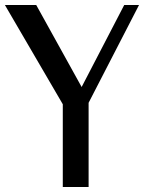

<svg xmlns="http://www.w3.org/2000/svg" viewBox="-21 -746 581 766"><path d="M229.5 -330.1 -1.5 -726.1H123.5L304.7 -398.9L474.6 -726.1H533.7L332.5 -335.9V0H229.5Z"/></svg>

Font: Federo
Style: Regular
Weight: 400
Designer: Olexa M. Volochay | Cyreal.org
Foundry: Olexa M. Volochay | Cyreal.org
Version: Version 1.000